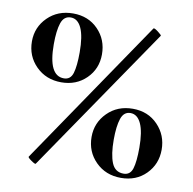

<svg xmlns="http://www.w3.org/2000/svg" viewBox="-68 -629 710 706"><g transform="rotate(10 287.0 -275.5)"><path d="M18 -433Q18 -486 55.5 -523Q93 -560 150 -560Q207 -560 243.5 -522.5Q280 -485 280 -430Q280 -376 243 -339.5Q206 -303 150 -303Q93 -303 55.5 -340.5Q18 -378 18 -433ZM198 -423Q198 -483 184 -513.5Q170 -544 144 -544Q118 -544 108.5 -515.5Q99 -487 99 -436Q99 -319 157 -319Q182 -319 190 -345.5Q198 -372 198 -423ZM295 -125Q295 -178 332.5 -215.5Q370 -253 427 -253Q484 -253 520.5 -215Q557 -177 557 -123Q557 -69 520.5 -32Q484 5 427 5Q370 5 332.5 -32.5Q295 -70 295 -125ZM475 -116Q475 -175 461 -205.5Q447 -236 421 -236Q396 -236 386.5 -207.5Q377 -179 377 -129Q377 -74 389.5 -43Q402 -12 434 -12Q459 -12 467 -38Q475 -64 475 -116ZM80 -13 450 -557Q453 -560 468 -548.5Q483 -537 481 -535L110 8Q108 11 93 0.5Q78 -10 80 -13Z"/></g></svg>

Font: Cormorant Garamond
Style: Bold
Weight: 700
Designer: Christian Thalmann (Catharsis Fonts)
Foundry: Catharsis Fonts
Version: Version 4.000